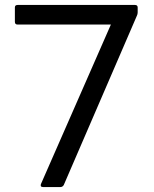

<svg xmlns="http://www.w3.org/2000/svg" viewBox="-20 -754 620 774"><path d="M153 0Q147 0 145 -3.5Q143 -7 145 -12L427 -655H51Q40 -655 40 -666V-724Q40 -734 51 -734H524Q535 -734 535 -724V-704Q535 -697 532 -691L237 -8Q232 0 224 0Z"/></svg>

Font: LINE Seed Sans KR Regular
Style: Regular
Weight: 400
Designer: LINE VX Design & Sandoll Inc & Dalton Maag Ltd
Foundry: Sandoll Inc.
Version: Version 1.000